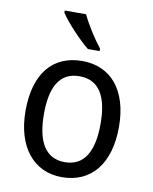

<svg xmlns="http://www.w3.org/2000/svg" viewBox="-86 -831 719 905"><g transform="rotate(10 273.0 -378.0)"><path d="M252 -766H150V-756C174 -717 245 -641 289 -606H345V-618C315 -655 273 -721 252 -766ZM497 -269C497 -448 408 -546 274 -546C131 -546 50 -446 50 -269C50 -95 138 10 272 10C414 10 497 -95 497 -269ZM138 -269C138 -400 179 -473 273 -473C367 -473 409 -400 409 -269C409 -138 367 -62 274 -62C180 -62 138 -138 138 -269Z"/></g></svg>

Font: Noto Sans Gurmukhi SemiCondensed
Style: Regular
Weight: 400
Width: 4
Designer: Jelle Bosma - Monotype Design Team
Foundry: Monotype Imaging Inc.
Version: Version 2.004